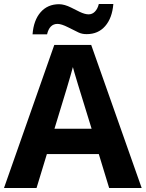

<svg xmlns="http://www.w3.org/2000/svg" viewBox="-20 -942 730 962"><path d="M252.9 -296.9H439Q350.6 -581.5 345.2 -606Q329.1 -543.9 252.9 -296.9ZM689.9 0H526.9L475.1 -169.9H214.8L163.1 0H0L252 -716.8H437ZM415 -771Q392.1 -770.5 373.5 -779.3Q355 -788.1 321.3 -805.2Q287.6 -822.3 268.1 -822.3Q228 -822.3 215.8 -770H143.1Q148.4 -840.8 183.6 -880.9Q218.8 -920.9 275.9 -920.9Q302.7 -920.9 336.9 -903.8L378.9 -882.8Q405.3 -870.1 423.8 -870.1Q442.4 -870.1 455.6 -883.8Q469.2 -897.5 475.1 -921.9H547.9Q542 -851.1 506.8 -811Q471.7 -771 415 -771Z"/></svg>

Font: OpenSansHebrew-Bold
Style: Bold
Weight: 700
Foundry: Ascender Corporation, Yanek Iontef
Version: Version 2.001;PS 002.001;hotconv 1.0.70;makeotf.lib2.5.58329